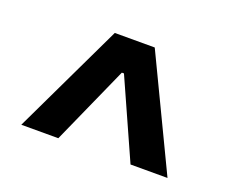

<svg xmlns="http://www.w3.org/2000/svg" viewBox="-65 -805 602 505"><g transform="rotate(20 236.5 -552.5)"><path d="M223.6 -654.8H249V-616.7H223.6ZM31.7 -397.5 180.2 -708.5H292L440.9 -397.5H337.4L232.9 -630.9H239.7L135.3 -397.5Z"/></g></svg>

Font: Inter 20pt SemiBold
Style: Regular
Weight: 600
Version: Version 4.001;git-66647c0bb